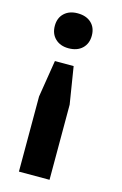

<svg xmlns="http://www.w3.org/2000/svg" viewBox="-112 -561 516 812"><g transform="rotate(15 146.5 -155.5)"><path d="M191 200H57V-129L83 -291H165L191 -129ZM44 -435Q44 -470 66 -490.5Q88 -511 124 -511Q162 -511 184 -490.5Q206 -470 206 -435Q206 -400 184 -379Q162 -358 124 -358Q88 -358 66 -379Q44 -400 44 -435Z"/></g></svg>

Font: PTSans
Style: Bold
Weight: 700
Designer: A.Korolkova, O.Umpeleva, V.Yefimov
Foundry: ParaType Ltd
Version: Version 2.003W OFL